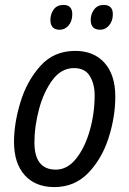

<svg xmlns="http://www.w3.org/2000/svg" viewBox="-20 -752 525 781"><path d="M201 9Q284 9 339.5 -49Q395 -107 422 -192Q449 -277 449 -359Q449 -447 405.5 -496Q362 -545 286 -545Q199 -545 144 -483.5Q89 -422 63 -336Q37 -250 37 -175Q37 -88 80.5 -39.5Q124 9 201 9ZM207 -62Q120 -62 120 -173Q120 -237 138.5 -307Q157 -377 193 -426Q229 -475 281 -475Q326 -475 345.5 -442.5Q365 -410 365 -365Q365 -290 345 -220.5Q325 -151 289.5 -106.5Q254 -62 207 -62ZM388 -631Q408 -631 423.5 -648.5Q439 -666 439 -694Q439 -732 402 -732Q377 -732 363 -713.5Q349 -695 349 -671Q349 -631 388 -631ZM223 -631Q244 -631 259 -648.5Q274 -666 274 -694Q274 -732 238 -732Q212 -732 198.5 -713.5Q185 -695 185 -671Q185 -631 223 -631Z"/></svg>

Font: Noto Sans UI SemiCondensed
Style: Italic
Weight: 400
Width: 4
Italic angle: -12°
Designer: Monotype Design Team
Foundry: Monotype Imaging Inc.
Version: Version 1.901